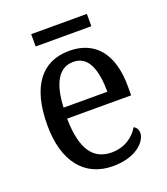

<svg xmlns="http://www.w3.org/2000/svg" viewBox="-128 -765 753 865"><g transform="rotate(-20 248.5 -332.5)"><path d="M122 -616H389V-675H122ZM266 10C379 10 432 -49 432 -90C432 -107 422 -119 412 -123C390 -85 346 -50 282 -50C193 -50 146 -115 144 -262H451V-306C451 -464 378 -546 257 -546C125 -546 50 -451 50 -264C50 -91 130 10 266 10ZM356 -314H146C151 -430 188 -493 257 -493C329 -493 355 -421 356 -314Z"/></g></svg>

Font: Noto Serif Lao SemiCondensed
Style: Regular
Weight: 400
Width: 4
Designer: Monotype Design Team
Foundry: Monotype Imaging Inc.
Version: Version 2.003